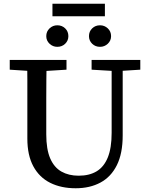

<svg xmlns="http://www.w3.org/2000/svg" viewBox="-20 -990 798 1025"><path d="M384 15Q306 15 248 -14Q190 -43 158 -102Q126 -161 126 -250V-360Q126 -412 126 -463.5Q126 -515 126 -567Q126 -619 125 -670H229Q228 -619 227.5 -567.5Q227 -516 227 -464.5Q227 -413 227 -360V-273Q227 -193 248 -144.5Q269 -96 308 -74Q347 -52 400 -52Q457 -52 496 -75.5Q535 -99 555.5 -149.5Q576 -200 576 -281V-670H635V-267Q635 -171 604 -108.5Q573 -46 516.5 -15.5Q460 15 384 15ZM32 -618V-670H335V-618L206 -610H157ZM469 -618V-670H729V-618L616 -611H588ZM286 -740Q262 -740 244.5 -756.5Q227 -773 227 -797Q227 -822 244.5 -838.5Q262 -855 286 -855Q311 -855 328 -838.5Q345 -822 345 -797Q345 -773 328 -756.5Q311 -740 286 -740ZM514 -740Q489 -740 472 -756.5Q455 -773 455 -797Q455 -822 472 -838.5Q489 -855 514 -855Q538 -855 555.5 -838.5Q573 -822 573 -797Q573 -773 555.5 -756.5Q538 -740 514 -740ZM260 -903V-970H540V-903Z"/></svg>

Font: Source Serif 4
Style: Regular
Weight: 400
Designer: Frank Grießhammer
Foundry: Adobe Systems Incorporated
Version: Version 4.004;hotconv 1.0.116;makeotfexe 2.5.65601